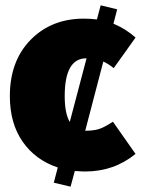

<svg xmlns="http://www.w3.org/2000/svg" viewBox="-20 -624 529 721"><path d="M245 77 182 62 197 5Q113 -23 65 -92Q17 -161 17 -263Q17 -395 95 -474.5Q173 -554 295 -554Q320 -554 344 -551L358 -604L420 -589L406 -535Q452 -516 489 -483L407 -368Q389 -383 368 -393L300 -133Q328 -133 348.5 -138.5Q369 -144 404 -167L489 -46Q408 20 300 20Q285 20 261 18ZM242 -166 305 -405H304Q223 -405 223 -263Q223 -198 242 -166Z"/></svg>

Font: Trujillo Black
Style: Regular
Weight: 900
Designer: Fira Sans original fonts by bBox Type GmbH, Carrois Corporate GbR, & Edenspiekermann AG / Changes by Cristiano Sobral
Foundry: Fira Sans original fonts by bBox Type GmbH, Carrois Corporate GbR, & Edenspiekermann AG / Changes by Cristiano Sobral
Version: Version 4.301;July 28, 2020;FontCreator 13.0.0.2655 64-bit